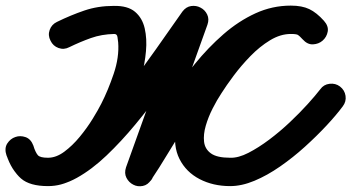

<svg xmlns="http://www.w3.org/2000/svg" viewBox="-71 -613 1252 684"><path d="M109 -468Q99 -487 106 -506.5Q113 -526 132 -535Q181 -559 229.5 -575.5Q278 -592 334 -592Q384 -593 410 -571Q436 -549 444.5 -512Q453 -475 449 -430.5Q445 -386 433 -341.5Q421 -297 406.5 -259Q392 -221 380 -198Q360 -160 332 -117.5Q304 -75 268 -36.5Q232 2 190 26Q148 50 100 50Q39 50 4.5 22Q-30 -6 -48 -61Q-56 -85 -45 -102Q-34 -119 -16 -125Q1 -131 20 -124.5Q39 -118 48 -94Q53 -77 56.5 -67.5Q60 -58 69 -54.5Q78 -51 100 -51Q133 -51 174.5 -80Q216 -109 262 -157Q308 -205 354.5 -263.5Q401 -322 443.5 -380.5Q486 -439 521 -489.5Q556 -540 579 -572Q592 -589 610 -591.5Q628 -594 643 -586Q659 -578 667 -561.5Q675 -545 668 -525Q619 -389 570.5 -253.5Q522 -118 474 17Q466 38 446.5 40.5Q427 43 409 35Q391 26 381 8.5Q371 -9 384 -27Q416 -77 453 -138Q490 -199 532.5 -262.5Q575 -326 623 -385Q671 -444 725 -491Q779 -538 839 -565.5Q899 -593 965 -593Q1005 -593 1031 -580.5Q1057 -568 1083 -539Q1100 -520 1096.5 -500.5Q1093 -481 1078 -468Q1064 -456 1044 -455Q1024 -454 1007 -473Q996 -485 990.5 -488.5Q985 -492 965 -492Q928 -492 891 -469.5Q854 -447 821 -413Q788 -379 761.5 -343.5Q735 -308 718 -281Q718 -281 718 -281Q718 -281 718 -281Q718 -281 718 -281Q718 -281 718 -281Q702 -257 686.5 -226.5Q671 -196 662 -165Q653 -134 656 -108Q659 -82 680.5 -66.5Q702 -51 749 -51Q778 -50 814 -68.5Q850 -87 888 -115.5Q926 -144 961.5 -177.5Q997 -211 1025 -242Q1053 -273 1070 -295Q1082 -312 1103 -314.5Q1124 -317 1140 -305Q1157 -292 1160 -271.5Q1163 -251 1150 -234Q1127 -203 1092 -165.5Q1057 -128 1015 -90Q973 -52 927 -20Q881 12 835.5 31Q790 50 749 50Q688 50 640 25Q592 0 568.5 -46.5Q545 -93 556 -158Q564 -206 585.5 -250.5Q607 -295 632 -335Q632 -335 632 -335Q632 -335 632 -335Q632 -335 632 -335Q632 -335 632 -335Q658 -375 693 -419.5Q728 -464 771 -503.5Q814 -543 863 -568Q912 -593 965 -593Q1005 -593 1031 -580.5Q1057 -568 1083 -539Q1100 -520 1096.5 -500.5Q1093 -481 1078 -468Q1064 -456 1044 -455Q1024 -454 1007 -473Q996 -485 990.5 -488.5Q985 -492 965 -492Q913 -492 863.5 -465Q814 -438 767.5 -393.5Q721 -349 678.5 -293.5Q636 -238 598 -179.5Q560 -121 527.5 -67Q495 -13 468 27Q456 46 437.5 49.5Q419 53 404 45Q388 37 379.5 20.5Q371 4 378 -17Q427 -153 475.5 -288.5Q524 -424 572 -559Q580 -579 599.5 -581Q619 -583 637 -574Q655 -564 664.5 -547Q674 -530 661 -512Q631 -472 592.5 -415Q554 -358 508 -294.5Q462 -231 411.5 -170Q361 -109 308.5 -59Q256 -9 203 20.5Q150 50 100 50Q35 50 4 23Q-27 -4 -48 -60Q-56 -83 -45 -100Q-34 -117 -16 -124Q2 -130 21 -123.5Q40 -117 48 -93Q56 -69 64 -60Q72 -51 100 -51Q129 -51 158 -72.5Q187 -94 213 -125.5Q239 -157 259 -189.5Q279 -222 290 -244Q314 -291 334 -350Q354 -409 350 -462Q349 -470 347.5 -481Q346 -492 336 -492Q291 -491 253 -477.5Q215 -464 176 -445Q157 -435 137.5 -442Q118 -449 109 -468Z"/></svg>

Font: FRB American Cursive Guidelines Arrows Ultra
Style: Bold Italic
Weight: 1000
Italic angle: -25°
Version: Version 2.0;Modular Font Editor K font №1